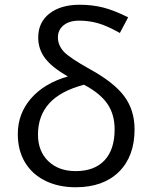

<svg xmlns="http://www.w3.org/2000/svg" viewBox="-20 -779 620 809"><path d="M55 -214Q55 -146 85 -95.5Q115 -45 170.5 -17.5Q226 10 299 10Q415 10 481 -55Q547 -120 547 -234Q547 -315 503.5 -373.5Q460 -432 358 -488Q277 -533 250 -560Q224 -588 224 -621Q224 -653 248 -672.5Q272 -692 313 -692Q355 -692 393.5 -681Q432 -670 485 -640L520 -706Q460 -736 414 -747.5Q368 -759 316 -759Q236 -759 188.5 -722Q141 -685 141 -621Q141 -572 170 -533.5Q199 -495 266 -457Q166 -428 110.5 -364Q55 -300 55 -214ZM299 -58Q227 -58 183.5 -100Q140 -142 140 -212Q140 -291 187.5 -343.5Q235 -396 334 -422Q402 -386 432.5 -341.5Q463 -297 463 -234Q463 -149 420.5 -103.5Q378 -58 299 -58Z"/></svg>

Font: OpenSansMMV
Style: Regular
Weight: 400
Designer: Steve Matteson
Foundry: Ascender Corporation
Version: Version 4.000